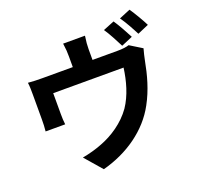

<svg xmlns="http://www.w3.org/2000/svg" viewBox="-155 -1033 1311 1272"><g transform="rotate(-20 500.0 -397.5)"><path d="M839 -691C820 -728 785 -792 760 -828L681 -796C708 -757 738 -698 759 -657ZM542 -636V-712C542 -741 544 -761 550 -804H396C402 -761 403 -741 403 -712V-636H190C152 -636 122 -637 88 -640C92 -617 92 -577 92 -554V-381C92 -354 91 -322 88 -297H226C223 -317 222 -349 222 -371V-518H718C706 -428 680 -334 630 -260C573 -179 485 -121 403 -90C361 -73 306 -58 261 -50L365 70C543 23 694 -83 773 -230C823 -321 849 -418 867 -514C871 -533 879 -571 886 -593L800 -646C782 -640 758 -636 717 -636ZM807 -832C834 -795 866 -736 887 -695L966 -729C949 -764 912 -827 886 -865Z"/></g></svg>

Font: Noto Sans Japanese Bold
Style: Bold
Weight: 700
Designer: Ryoko NISHIZUKA (kana & ideographs); Paul D. Hunt (Latin, Greek & Cyrillic); Wenlong ZHANG (bopomofo); Sandoll Communica
Foundry: Adobe Systems Incorporated
Version: Version 1.000;PS 1;hotconv 1.0.78;makeotf.lib2.5.61930